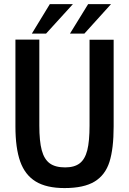

<svg xmlns="http://www.w3.org/2000/svg" viewBox="-20 -922 640 952"><path d="M56.5 -295V-725.5H175V-299.5Q175 -222 187 -177.2Q199 -132.5 226.5 -112.2Q254 -92 303 -92Q349 -92 375.2 -112.2Q401.5 -132.5 412.8 -177.2Q424 -222 424 -299.5V-725H543.5V-295Q543.5 -185 522.8 -119.5Q502 -54 449 -21.8Q396 10.5 300 10.5Q210.5 10.5 157.2 -22Q104 -54.5 80.2 -121.2Q56.5 -188 56.5 -295ZM417 -901.5H530.5L398.5 -755.5H327ZM227 -901.5H341.5L208.5 -755.5H138Z"/></svg>

Font: JuliaMono SemiBold
Style: Regular
Weight: 600
Monospace: yes
Designer: cormullion
Foundry: corm
Version: Version 0.055; ttfautohint (v1.8.4)